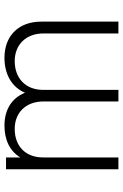

<svg xmlns="http://www.w3.org/2000/svg" viewBox="135 -686 551 861"><g transform="rotate(-90 410.5 -255.5)"><path d="M582 -511C511 -511 452 -481 425 -419C402 -478 349 -511 278 -511C215 -511 164 -488 135 -440V-504H82V0H135V-338C135 -416 185 -465 263 -465C336 -465 386 -415 386 -336V0H438V-338C438 -416 490 -465 567 -465C640 -465 691 -415 691 -336V0H744V-346C744 -449 679 -511 582 -511Z"/></g></svg>

Font: Arthouse Owned Light
Style: Regular
Weight: 300
Designer: Jeremy Tribby
Foundry: Tribby Type
Version: Version 1.000;PS 001.000;hotconv 1.0.88;makeotf.lib2.5.64775